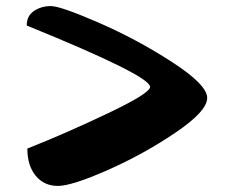

<svg xmlns="http://www.w3.org/2000/svg" viewBox="-20 -740 774 632"><path d="M70 -251Q194 -300 334 -366.5Q474 -433 474 -454Q474 -491 68 -656Q68 -688 92 -704Q116 -720 147.5 -720Q179 -720 304.5 -665.5Q430 -611 546 -536Q662 -461 662 -417.5Q662 -374 557 -303Q452 -232 334 -180Q216 -128 170.5 -128Q125 -128 97.5 -161.5Q70 -195 70 -251Z"/></svg>

Font: Laila
Style: Bold
Weight: 700
Designer: Hitesh Malaviya
Foundry: Indian Type Foundry
Version: Version 1.302;PS 1.0;hotconv 1.0.78;makeotf.lib2.5.61930; tt